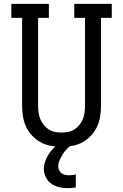

<svg xmlns="http://www.w3.org/2000/svg" viewBox="-20 -755 640 998"><path d="M300 8Q272 8 244 3Q216 -2 191.5 -15.5Q167 -29 147.5 -49.5Q128 -70 116 -95.5Q104 -121 99.5 -149Q95 -177 95 -205V-662H39V-735H234V-662H178V-205Q178 -187 180.5 -169.5Q183 -152 189.5 -136Q196 -120 207 -106Q218 -92 233 -82.5Q248 -73 265 -69.5Q282 -66 300 -66Q318 -66 335 -69.5Q352 -73 367 -82.5Q382 -92 393 -106Q404 -120 410.5 -136Q417 -152 419.5 -169.5Q422 -187 422 -205V-662H366V-735H561V-662H505V-205Q505 -177 500.5 -149Q496 -121 484 -95.5Q472 -70 452.5 -49.5Q433 -29 408.5 -15.5Q384 -2 356 3Q328 8 300 8ZM331 223Q308 223 286 217.5Q264 212 246 199Q228 186 218 165.5Q208 145 208 123Q208 104 214.5 85Q221 66 231.5 49Q242 32 255.5 18Q269 4 285 -8H351V0Q337 9 325.5 21.5Q314 34 305 48.5Q296 63 289.5 78.5Q283 94 283 111Q283 121 287.5 130.5Q292 140 300.5 146Q309 152 319 154Q329 156 339 156Q348 156 357 155Q366 154 374 152V219Q363 221 352.5 222Q342 223 331 223Z"/></svg>

Font: Iosevka Etoile
Style: Regular
Weight: 400
Designer: Belleve Invis
Foundry: Belleve Invis
Version: Version 33.2.4